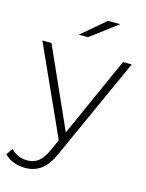

<svg xmlns="http://www.w3.org/2000/svg" viewBox="-161 -806 824 1084"><g transform="rotate(15 250.5 -263.5)"><path d="M525 -522 257 71Q227 140 187.5 169Q148 198 94 198Q58 198 26.5 186Q-5 174 -27 151L-2 113Q38 154 95 154Q133 154 160 133Q187 112 210 61L238 -2L3 -522H56L265 -55L474 -522ZM332 -725H404L247 -607H193Z"/></g></svg>

Font: Idrija Light
Style: Regular
Weight: 300
Designer: Julieta Ulanovsky
Foundry: Julieta Ulanovsky
Version: Version 7.200